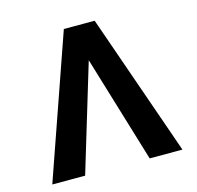

<svg xmlns="http://www.w3.org/2000/svg" viewBox="-106 -838 972 949"><g transform="rotate(-15 380.0 -364.0)"><path d="M545.2 0 372.4 -571.5 347 -727.5H458.7L712.9 0ZM387.5 -571.5 215 0H46.9L300.9 -727.5H412.3Z"/></g></svg>

Font: Adwaita Sans
Style: Regular
Weight: 400
Designer: Rasmus Andersson
Foundry: rsms
Version: Version 4.001;git-9221beed3